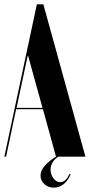

<svg xmlns="http://www.w3.org/2000/svg" viewBox="-30 -719 412 881"><path d="M139 -699H169L362 0H227L167 -218H44L-2 0H-10ZM46 -224H165L99 -463H97ZM294 81Q282 110 262 126Q242 142 217 142Q191 142 173.5 126Q156 110 156 87Q156 64 175.5 41.5Q195 19 230 -2H240Q220 11 211 27Q202 43 202 59Q202 82 215.5 99.5Q229 117 247 117Q258 117 269 108Q280 99 289 78Z"/></svg>

Font: Moniqa Black Display
Style: Regular
Weight: 900
Designer: Rajesh Rajput
Foundry: Rajesh Rajput
Version: Version 1.000